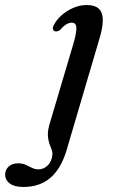

<svg xmlns="http://www.w3.org/2000/svg" viewBox="-142 -491 464 763"><path d="M252.5 -335 122 108Q100 180 57.8 216Q15.5 252 -49 252Q-84.5 252 -103 238.2Q-121.5 224.5 -121.5 202.5Q-121.5 184 -107.8 171Q-94 158 -69.5 158Q-53 158 -40.2 163.8Q-27.5 169.5 -15.2 175.8Q-3 182 11.5 182Q32 182 48.2 165.8Q64.5 149.5 66.5 120.5Q66.5 113 63.8 105Q61 97 57.2 87.8Q53.5 78.5 50.8 66.8Q48 55 48.2 40.2Q48.5 25.5 53.5 7L148 -311.5Q161.5 -356 161.5 -378.5Q161.5 -401 143 -401Q133.5 -401 122 -394.5Q110.5 -388 96.5 -371.5Q90 -367.5 85 -366.5Q80 -365.5 75.5 -367Q69.5 -369.5 68.2 -376.2Q67 -383 72 -391.5Q83 -413 103.2 -430.8Q123.5 -448.5 149.2 -459.8Q175 -471 202.5 -471Q252 -471 262.8 -437Q273.5 -403 252.5 -335Z"/></svg>

Font: Fraunces
Style: Italic
Weight: 400
Italic angle: -16°
Version: Version 1.000;[b76b70a41]